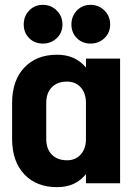

<svg xmlns="http://www.w3.org/2000/svg" viewBox="-20 -757 546 793"><path d="M335 -515H476V0H335V-38Q292 16 216 16Q130 16 80 -37.5Q30 -91 30 -183V-332Q30 -424 80 -477.5Q130 -531 216 -531Q291 -531 335 -478ZM335 -183V-332Q335 -372 313.5 -396Q292 -420 257 -420Q217 -420 194 -396.5Q171 -373 171 -332V-183Q171 -142 194 -118.5Q217 -95 257 -95Q292 -95 313.5 -119Q335 -143 335 -183ZM78 -656Q78 -690 100.5 -713.5Q123 -737 157 -737Q191 -737 214.5 -713.5Q238 -690 238 -656Q238 -622 214.5 -599.5Q191 -577 157 -577Q123 -577 100.5 -599.5Q78 -622 78 -656ZM275 -656Q275 -690 297.5 -713.5Q320 -737 354 -737Q388 -737 411.5 -713.5Q435 -690 435 -656Q435 -622 411.5 -599.5Q388 -577 354 -577Q320 -577 297.5 -599.5Q275 -622 275 -656Z"/></svg>

Font: Akshar SemiBold
Style: Regular
Weight: 600
Designer: Tall Chai
Foundry: Tall Chai
Version: Version 1.000